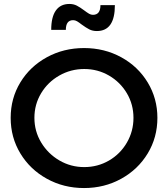

<svg xmlns="http://www.w3.org/2000/svg" viewBox="-20 -946 850 971"><path d="M776 -350Q776 -251 727 -170Q678 -89 593 -42Q508 5 405 5Q302 5 217 -42Q132 -89 83 -170Q34 -251 34 -350Q34 -449 83 -529.5Q132 -610 217 -656.5Q302 -703 405 -703Q508 -703 593 -656.5Q678 -610 727 -529Q776 -448 776 -350ZM154 -350Q154 -282 188.5 -225Q223 -168 280.5 -134.5Q338 -101 406 -101Q474 -101 531 -134Q588 -167 621.5 -224.5Q655 -282 655 -350Q655 -418 621.5 -474.5Q588 -531 531 -564Q474 -597 406 -597Q338 -597 280 -564Q222 -531 188 -474.5Q154 -418 154 -350ZM405 -894Q421 -882 430.5 -876.5Q440 -871 450 -871Q488 -871 488 -920H561Q561 -789 470 -789Q448 -789 431.5 -797.5Q415 -806 393 -822Q379 -833 369.5 -838.5Q360 -844 350 -844Q313 -844 313 -795H239Q239 -860 262.5 -893Q286 -926 331 -926Q352 -926 368.5 -917.5Q385 -909 405 -894Z"/></svg>

Font: Sapa
Style: Regular
Weight: 400
Version: Version 1.20 June 8, 2016